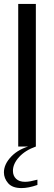

<svg xmlns="http://www.w3.org/2000/svg" viewBox="-21 -748 276 980"><path d="M72 -728H162V0H72ZM89 212Q42 212 20.5 187Q-1 162 -1 132Q-1 90 37 50.5Q75 11 140 -5L162 0Q108 19 76.5 53.5Q45 88 45 124Q45 149 61 164.5Q77 180 107 180Q120 180 136 177Q152 174 170 169V196Q124 212 89 212Z"/></svg>

Font: Murecho
Style: Regular
Weight: 400
Designer: Neil Summerour
Foundry: Positype
Version: Version 1.010; ttfautohint (v1.8.3)